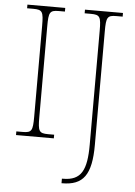

<svg xmlns="http://www.w3.org/2000/svg" viewBox="-62 -760 734 1047"><g transform="rotate(5 305.0 -237.0)"><path d="M45 0H252V-20H219C169 -20 163 -31 163 -108V-606C163 -683 169 -694 219 -694H252V-714H45V-694H79C129 -694 135 -683 135 -606V-108C135 -31 129 -20 79 -20H45ZM315 240H318C434 240 478 180 478 16V-606C478 -683 484 -694 534 -694H568V-714H360V-694H394C444 -694 450 -683 450 -606V17C450 157 421 215 321 215H315Z"/></g></svg>

Font: Noto Serif SemiCondensed Thin
Style: Regular
Weight: 100
Width: 4
Designer: Monotype Design Team
Foundry: Monotype Imaging Inc.
Version: Version 2.015